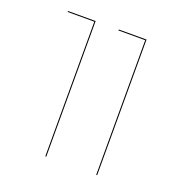

<svg xmlns="http://www.w3.org/2000/svg" viewBox="-106 -649 699 741"><g transform="rotate(20 243.5 -278.5)"><path d="M159 -553H49L50 -557H163V0H159ZM368 -553H258V-557H372V0H368Z"/></g></svg>

Font: FiraGO Four
Style: Regular
Weight: 100
Designer: bBox Type
Foundry: bBox Type GmbH
Version: Version 1.001